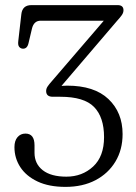

<svg xmlns="http://www.w3.org/2000/svg" viewBox="-20 -720 532 751"><path d="M459.5 -195.5Q459.5 -134.5 431.5 -88Q403.5 -41.5 353.5 -15.2Q303.5 11 236 11Q171.5 11 127 -10Q82.5 -31 59.5 -66.2Q36.5 -101.5 36.5 -144.5Q36.5 -169.5 48.5 -183.5Q60.5 -197.5 79.5 -197.5Q115 -197.5 115 -151.5V-122.5Q115 -79.5 147.2 -54.2Q179.5 -29 239.5 -29Q301.5 -29 344.2 -68.5Q387 -108 387 -183.5Q387 -261.5 348 -301.5Q309 -341.5 216 -341.5H186.5Q160.5 -341.5 160.5 -364Q160.5 -373.5 166.5 -382.2Q172.5 -391 181.5 -401L386 -639H139Q112.5 -639 105 -608L91.5 -551Q86.5 -529 69.5 -529.5Q60.5 -530 55 -536.8Q49.5 -543.5 51.5 -559.5L63.5 -664.5Q67.5 -700 103 -700H440Q463 -700 463 -680Q463 -670 456.2 -660.5Q449.5 -651 437.5 -638L220.5 -384Q234 -385 242.5 -385Q349 -385 404.2 -332.5Q459.5 -280 459.5 -195.5Z"/></svg>

Font: Fraunces 72pt SuperSoft Light
Style: Regular
Weight: 300
Version: Version 1.000;[0bf87f6ff]